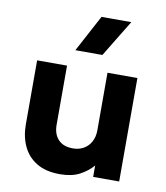

<svg xmlns="http://www.w3.org/2000/svg" viewBox="-86 -836 798 923"><g transform="rotate(10 313.0 -374.0)"><path d="M268 15Q199.5 15 154.8 -12Q110 -39 88 -86Q66 -133 66 -192.5V-505H212V-216Q212 -171 236.8 -144.5Q261.5 -118 308 -118Q338 -118 361 -131.2Q384 -144.5 396.8 -168.5Q409.5 -192.5 409.5 -224V-505H555.5V0H428.5V-55.5Q402.5 -25.5 364.2 -5.2Q326 15 268 15ZM238.5 -585 334.5 -764.5H480L370.5 -585Z"/></g></svg>

Font: Geologica Thin Roman SemiBold
Style: Regular
Weight: 600
Version: Version 1.010;gftools[0.9.28]